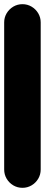

<svg xmlns="http://www.w3.org/2000/svg" viewBox="-20 -900 215 920"><path d="M0 -87.7H175V-792.7H0ZM87.7 -175Q63.7 -175 43.7 -163.2Q23.7 -151.3 11.8 -131.3Q0 -111.3 0 -87.7Q0 -63.7 11.8 -43.7Q23.7 -23.7 43.7 -11.8Q63.7 0 87.7 0Q111.3 0 131.3 -11.8Q151.3 -23.7 163.2 -43.7Q175 -63.7 175 -87.7Q175 -111.3 163.2 -131.3Q151.3 -151.3 131.3 -163.2Q111.3 -175 87.7 -175ZM87.7 -880Q63.7 -880 43.7 -868.2Q23.7 -856.3 11.8 -836.3Q0 -816.3 0 -792.7Q0 -768.7 11.8 -748.7Q23.7 -728.7 43.7 -716.8Q63.7 -705 87.7 -705Q111.3 -705 131.3 -716.8Q151.3 -728.7 163.2 -748.7Q175 -768.7 175 -792.7Q175 -816.3 163.2 -836.3Q151.3 -856.3 131.3 -868.2Q111.3 -880 87.7 -880Z"/></svg>

Font: Wavefont Thin
Style: Regular
Weight: 100
Monospace: yes
Version: Version 3.005;gftools[0.9.33]